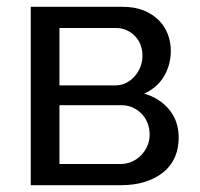

<svg xmlns="http://www.w3.org/2000/svg" viewBox="-20 -542 584 562"><path d="M70 0V-522H340Q375 -522 401.5 -511Q428 -500 445.5 -482Q463 -464 471.5 -441Q480 -418 480 -394Q480 -352 460 -318.5Q440 -285 402 -268Q447 -255 475 -221.5Q503 -188 503 -139Q503 -106 491 -80Q479 -54 456.5 -36.5Q434 -19 403.5 -9.5Q373 0 335 0ZM154 -62H333Q351 -62 366.5 -69Q382 -76 393.5 -88Q405 -100 411.5 -115.5Q418 -131 418 -148Q418 -166 412 -181.5Q406 -197 395 -208.5Q384 -220 369 -227Q354 -234 336 -234H154ZM154 -292H317Q335 -292 349.5 -299.5Q364 -307 374.5 -319Q385 -331 391 -346.5Q397 -362 397 -379Q397 -396 391.5 -410.5Q386 -425 375.5 -436Q365 -447 351 -453.5Q337 -460 320 -460H154Z"/></svg>

Font: Rising Sun
Style: Regular
Weight: 400
Designer: Matt McInerney, Pablo Impallari, Rodrigo Fuenzalida (Raleway font), Stephen Hutchings (Greek), Cristiano Sobral (main ch
Foundry: The Rising Sun Project Authors
Version: Version 4.327; ttfautohint (v1.8.4.7-5d5b-dirty)